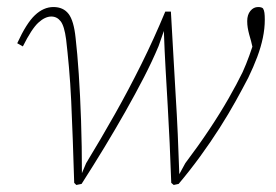

<svg xmlns="http://www.w3.org/2000/svg" viewBox="-20 -518 784 546"><path d="M191 2Q189 -61 187 -119.5Q185 -178 182.5 -230.5Q180 -283 176 -327.5Q172 -372 168 -406Q163 -444 152.5 -457.5Q142 -471 126 -471Q108 -471 89 -453.5Q70 -436 45 -386L29 -395Q55 -452 79.5 -475Q104 -498 132 -498Q160 -498 175 -478.5Q190 -459 195 -410Q200 -367 204 -307.5Q208 -248 210.5 -175.5Q213 -103 213 -20L211 -21L225 -54Q267 -123 306.5 -193Q346 -263 382 -335.5Q418 -408 450 -485H466Q470 -420 473 -361.5Q476 -303 479.5 -248Q483 -193 485.5 -136.5Q488 -80 490 -20L489 -21L507 -54Q544 -103 575 -149.5Q606 -196 630 -238Q654 -280 670 -313Q680 -335 689 -360Q698 -385 707 -414L703 -363L694 -401Q691 -411 688.5 -420.5Q686 -430 684.5 -439Q683 -448 683 -458Q683 -476 692 -487Q701 -498 714 -498Q719 -498 722.5 -497Q726 -496 728 -494Q731 -489 732 -481.5Q733 -474 733 -462Q733 -437 727.5 -410.5Q722 -384 711.5 -356Q701 -328 686 -297Q671 -268 650.5 -231Q630 -194 604.5 -154Q579 -114 549.5 -73.5Q520 -33 488 5L474 8L467 2Q465 -57 462.5 -110.5Q460 -164 457 -216Q454 -268 451 -320Q448 -372 446 -429V-430L431 -387Q413 -344 389 -297.5Q365 -251 337 -201.5Q309 -152 277.5 -100Q246 -48 212 5L197 8Z"/></svg>

Font: Source Serif 4 ExtraLight
Style: Italic
Weight: 250
Italic angle: -12°
Designer: Frank Grießhammer
Foundry: Adobe Systems Incorporated
Version: Version 4.004;hotconv 1.0.116;makeotfexe 2.5.65601